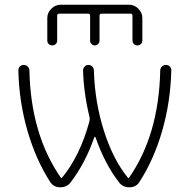

<svg xmlns="http://www.w3.org/2000/svg" viewBox="-20 -796 806 816"><path d="M543 -624V-729Q543 -738 535 -738H412Q403 -738 403 -729V-623Q403 -615 397 -609Q391 -603 383 -603Q375 -603 369 -609Q363 -615 363 -623V-729Q363 -738 355 -738H232Q223 -738 223 -729V-624Q223 -615 217 -609Q211 -603 202 -603Q193 -603 187 -609Q181 -615 181 -624V-719Q181 -742 198 -759Q215 -776 238 -776H528Q551 -776 568 -759Q585 -742 585 -719V-624Q585 -615 579 -609Q573 -603 564 -603Q555 -603 549 -609Q543 -615 543 -624ZM236 0Q208 0 193 -23Q132 -118 96.5 -241Q61 -364 58 -497Q58 -507 64.5 -513.5Q71 -520 81 -520Q91 -520 98 -513Q105 -506 105 -496Q111 -224 239 -40Q239 -39 241 -39Q242 -39 243 -40Q320 -133 360 -280Q362 -290 361 -296Q336 -398 333 -496Q333 -506 339.5 -513Q346 -520 356 -520Q366 -520 372.5 -513Q379 -506 379 -496Q383 -361 422 -239Q461 -117 524 -40Q525 -39 526 -39Q528 -39 528 -40Q655 -222 661 -496Q661 -506 668 -513Q675 -520 685 -520Q695 -520 701.5 -513.5Q708 -507 708 -497Q705 -364 669.5 -240.5Q634 -117 572 -22Q558 0 530 0Q501 0 486 -21Q426 -98 386 -212Q385 -214 383.5 -214.5Q382 -215 381 -213Q342 -101 280 -21Q265 0 236 0Z"/></svg>

Font: Rounded Mplus 1c Light
Style: Regular
Weight: 300
Version: Version 1.059.20150529